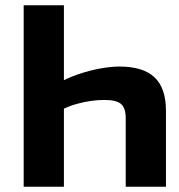

<svg xmlns="http://www.w3.org/2000/svg" viewBox="-20 -710 681 730"><path d="M434 -457Q524 -457 567.5 -416Q611 -375 611 -289V0H458V-256Q459 -297 441.5 -313.5Q424 -330 378 -330Q353 -330 327 -326.5Q301 -323 272 -315Q243 -307 208 -290L193 -389Q232 -412 275.5 -427Q319 -442 360.5 -449.5Q402 -457 434 -457ZM223 -690V0H70V-690Z"/></svg>

Font: Exo 2
Style: Bold
Weight: 700
Designer: Natanael Gama
Foundry: Natanael Gama
Version: Version 2.010